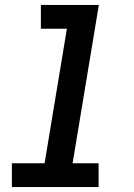

<svg xmlns="http://www.w3.org/2000/svg" viewBox="-20 -755 540 775"><path d="M28 0V-96H160L250 -639H145V-735H379L273 -96H378V0Z"/></svg>

Font: Iosevka Curly Oblique
Style: Bold
Weight: 700
Italic angle: -9°
Monospace: yes
Designer: Belleve Invis
Foundry: Belleve Invis
Version: Version 11.1.0; ttfautohint (v1.8.3)